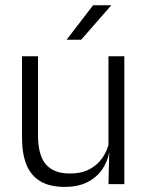

<svg xmlns="http://www.w3.org/2000/svg" viewBox="-20 -702 565 732"><path d="M125 -487.5V-181.5Q125 -138.5 136.8 -106.8Q148.5 -75 175.5 -57.8Q202.5 -40.5 248 -40.5Q290.5 -40.5 321.2 -56.8Q352 -73 371.2 -101.2Q390.5 -129.5 397 -164.5L409.5 -120H396Q389.5 -84.5 368.8 -54.8Q348 -25 312.8 -7.2Q277.5 10.5 227 10.5Q168.5 10.5 132.8 -11.5Q97 -33.5 80.5 -75Q64 -116.5 64 -175.5V-487.5ZM454 -487.5V0H393.5L396.5 -120.5L393.5 -123.5V-487.5ZM335 -682H403.5V-681L289.5 -550.5H235V-552Z"/></svg>

Font: Anek Gujarati Medium Light
Style: Regular
Weight: 300
Version: Version 1.003